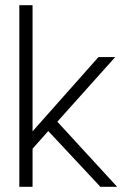

<svg xmlns="http://www.w3.org/2000/svg" viewBox="-20 -720 487 740"><path d="M54.5 -700V0H105.5V-700ZM359.5 -500 75 -179.5 103.5 -144.5 166 -215 367 0H431.5L201 -251L424 -500Z"/></svg>

Font: Overused Grotesk Light
Style: Regular
Weight: 300
Designer: RandomMaerks
Version: Version 0.005